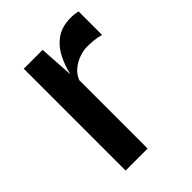

<svg xmlns="http://www.w3.org/2000/svg" viewBox="-168 -643 728 728"><g transform="rotate(-45 196.5 -278.5)"><path d="M76 0V-546H177L186 -405Q194 -443 211.8 -478Q229.5 -513 260.2 -535Q291 -557 338 -557Q359 -557 376.5 -552.5V-426.5Q359 -432 340 -433.8Q321 -435.5 305 -435.5Q285.5 -435.5 263 -427.8Q240.5 -420 221.5 -404.5Q202.5 -389 194 -366V0Z"/></g></svg>

Font: Spline Sans Medium
Style: Regular
Weight: 500
Designer: Eben Sorkin, Mirko Velimirovic
Foundry: Sorkin Type
Version: Version 1.000; ttfautohint (v1.8.3)